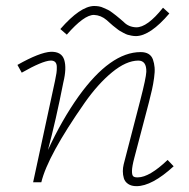

<svg xmlns="http://www.w3.org/2000/svg" viewBox="-20 -618 640 651"><path d="M441.4 -525.4Q479 -524.4 532.7 -591.8L554.2 -572.3Q489.7 -496.6 441.4 -495.6Q433.6 -495.6 426 -497.1Q418.5 -498.5 412.6 -500.2Q406.7 -502 398.4 -506.6Q390.1 -511.2 386.2 -513.4Q382.3 -515.6 373.8 -522.5Q365.2 -529.3 363 -531Q360.8 -532.7 351.8 -540.8Q342.8 -548.8 341.8 -549.8Q322.3 -566.4 298.8 -567.4Q265.1 -567.9 206.5 -500.5L184.6 -519.5Q252 -596.7 298.8 -597.7Q307.1 -597.7 315.2 -596.4Q323.2 -595.2 332.3 -590.8Q341.3 -586.4 346.2 -584.5Q351.1 -582.5 361.3 -574.7Q371.6 -566.9 373.5 -565.4Q375.5 -564 387.7 -553.7L399.4 -543.5Q416 -526.4 441.4 -525.4ZM568.8 -54.2Q495.1 13.2 442.9 13.2Q425.3 13.2 414.3 5.6Q403.3 -2 399.9 -13.7Q396.5 -25.4 396.5 -37.4Q396.5 -49.3 399.4 -61L456.1 -279.8Q475.1 -353 476.1 -374.5Q477.1 -412.6 448.7 -412.6Q407.7 -412.1 360.1 -373Q312.5 -334 267.1 -269.5Q141.6 -89.8 120.1 0H92.3L166.5 -343.8Q169.9 -360.4 171.4 -370.1Q172.9 -379.9 172.6 -391.4Q172.4 -402.8 166.7 -408Q161.1 -413.1 150.9 -412.6Q123 -411.1 53.7 -371.6L39.1 -397.9Q114.3 -440.4 152.3 -442.4Q189 -443.4 197.8 -415Q206.5 -386.7 194.8 -338.9Q169.4 -209.5 142.6 -109.4Q189.9 -211.9 246.6 -291.5Q354.5 -441.4 457 -441.4Q473.1 -441.4 483.6 -435.1Q494.1 -428.7 498.5 -416.3Q502.9 -403.8 504.2 -389.2Q505.4 -374.5 502.4 -353.5Q499.5 -332.5 495.4 -314.2Q491.2 -295.9 484.9 -271L435.5 -83Q427.7 -53.7 427.5 -38.8Q427.2 -23.9 432.1 -20Q437 -16.1 447.8 -16.6Q486.8 -17.1 548.3 -75.7Z"/></svg>

Font: Compagnon Light Italic
Style: Regular
Weight: 400
Italic angle: -12°
Designer: Valentin Papon
Foundry: Velvetyne Type Foundry
Version: Version 1.000;PS 001.000;hotconv 1.0.88;makeotf.lib2.5.64775